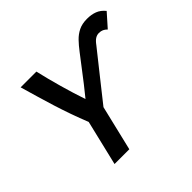

<svg xmlns="http://www.w3.org/2000/svg" viewBox="-163 -903 1103 1103"><g transform="rotate(-45 389.0 -351.0)"><path d="M188 0 254 -276Q233 -328 214.5 -380.5Q196 -433 179.5 -485.5Q163 -538 148 -590Q133 -642 118 -693H246Q264 -615 286.5 -535.5Q309 -456 334 -382Q359 -413 388 -449.5Q417 -486 446 -525Q475 -564 502 -598Q524 -627 546.5 -650.5Q569 -674 597.5 -688Q626 -702 666 -702Q701 -702 728.5 -691.5Q756 -681 778 -654L707 -574Q696 -585 684.5 -590.5Q673 -596 656 -596Q641 -596 627 -587.5Q613 -579 597 -557Q542 -489 486.5 -418Q431 -347 374 -276L308 0Z"/></g></svg>

Font: Ubuntu Sans SemiBold
Style: Italic
Weight: 600
Italic angle: -13.5°
Designer: Dalton Maag Ltd
Foundry: Dalton Maag Ltd
Version: Version 1.006